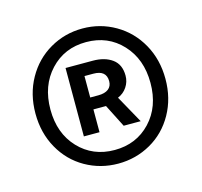

<svg xmlns="http://www.w3.org/2000/svg" viewBox="-68 -788 572 545"><g transform="rotate(-15 217.5 -515.5)"><path d="M26 -515Q26 -572 51.5 -617.5Q77 -663 121 -688.5Q165 -714 217 -714Q269 -714 313 -688.5Q357 -663 382.5 -617.5Q408 -572 408 -515Q408 -458 382.5 -412.5Q357 -367 313 -342Q269 -317 217 -317Q165 -317 121 -342Q77 -367 51.5 -412.5Q26 -458 26 -515ZM364 -515Q364 -585 322.5 -629.5Q281 -674 217 -674Q153 -674 111.5 -629.5Q70 -585 70 -515Q70 -445 111.5 -401Q153 -357 217 -357Q281 -357 322.5 -401Q364 -445 364 -515ZM142 -618H222Q257 -618 279 -602Q301 -586 301 -553Q301 -535 291 -520Q281 -505 264 -498L309 -417H259L225 -484H188V-417H142ZM212 -519Q231 -519 241.5 -527Q252 -535 252 -550Q252 -582 214 -582H188V-519Z"/></g></svg>

Font: Assistant SemiBold
Style: Regular
Weight: 600
Designer: Hebrew By Ben Nathan, Latin by Paul Hunt
Version: Version 2.001; ttfautohint (v1.6)